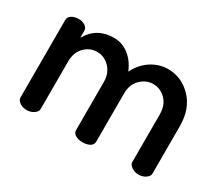

<svg xmlns="http://www.w3.org/2000/svg" viewBox="-94 -674 982 867"><g transform="rotate(30 397.0 -240.0)"><path d="M346 -34V-284Q346 -329 318.5 -358Q291 -387 253 -387Q215 -387 187.5 -359Q160 -331 160 -283V-35Q160 -22 144 -11Q128 0 107 0Q85 0 70 -11Q55 -22 55 -35V-440Q55 -455 69.5 -464.5Q84 -474 107 -474Q126 -474 140 -464.5Q154 -455 154 -440V-404Q197 -480 287 -480Q331 -480 365.5 -452.5Q400 -425 418 -380Q443 -429 483.5 -454.5Q524 -480 569 -480Q640 -480 691.5 -426.5Q743 -373 743 -283V-35Q743 -22 727 -11Q711 0 690 0Q670 0 654 -11Q638 -22 638 -35V-283Q638 -332 610 -360Q582 -388 545 -388Q508 -388 479.5 -360Q451 -332 451 -285V-34Q451 -17 435.5 -8.5Q420 0 398 0Q378 0 362 -8.5Q346 -17 346 -34Z"/></g></svg>

Font: Dosis
Style: SemiBold
Weight: 600
Designer: Edgar Tolentino, Pablo Impallari, Igino Marini
Foundry: Edgar Tolentino, Pablo Impallari, Igino Marini
Version: Version 1.007